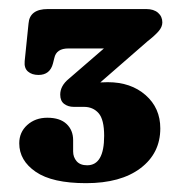

<svg xmlns="http://www.w3.org/2000/svg" viewBox="-20 -720 392 424"><path d="M334 -436.5Q334 -381.5 290.2 -348.5Q246.5 -315.5 170 -315.5Q95.5 -315.5 59 -340.5Q22.5 -365.5 22.5 -403.5Q22.5 -428 40.2 -444Q58 -460 84.5 -460Q112.5 -460 127 -446.2Q141.5 -432.5 141.5 -410.5V-385.5Q141.5 -373 149.2 -364Q157 -355 172.5 -355Q210 -355 210 -420Q210 -456 197.8 -470Q185.5 -484 165.5 -484H143Q130.5 -484 121.8 -490.5Q113 -497 113 -511Q113 -530.5 132 -546L209.5 -613H131Q104.5 -613 100 -592L97 -580Q90.5 -554.5 65 -554.5Q50.5 -554.5 41.8 -562Q33 -569.5 34.5 -585L43 -668Q45.5 -700 85.5 -700H303Q319.5 -700 329 -691.8Q338.5 -683.5 338.5 -670.5Q338.5 -660.5 330.2 -651Q322 -641.5 306 -629L201.5 -538Q209 -538.5 218 -538.5Q269 -538.5 301.5 -510Q334 -481.5 334 -436.5Z"/></svg>

Font: Fraunces 72pt S100
Style: Bold
Weight: 700
Version: Version 1.000; ttfautohint (v1.8.3)